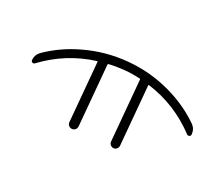

<svg xmlns="http://www.w3.org/2000/svg" viewBox="-119 -716 1237 1070"><g transform="rotate(-20 500.0 -181.0)"><path d="M870.1 119.1Q870.1 122.1 870.1 126Q870.1 153.3 848.6 173.8Q844.7 178.7 839.8 178.7Q836.9 178.7 834 176.8Q825.2 173.8 825.2 165Q814.5 -16.6 719.7 -165Q717.8 -168.9 714.8 -166L452.1 96.7Q444.3 104.5 432.6 104.5Q420.9 104.5 413.1 96.7Q405.3 88.9 405.3 77.1Q405.3 65.4 413.1 57.6L682.6 -211.9Q685.5 -214.8 682.6 -218.8Q654.3 -256.8 620.1 -290.5Q585.9 -324.2 547.9 -352.5Q543.9 -355.5 541 -352.5L272.5 -84Q263.7 -75.2 252 -75.2Q240.2 -75.2 231.9 -83.5Q223.6 -91.8 223.6 -103.5Q223.6 -115.2 231.4 -123L494.1 -385.7Q497.1 -388.7 493.2 -390.6Q343.8 -486.3 164.1 -497.1Q155.3 -497.1 151.4 -505.9Q150.4 -508.8 150.4 -510.7Q150.4 -516.6 155.3 -520.5Q175.8 -541 203.1 -541Q206.1 -541 210 -541Q325.2 -530.3 433.6 -480.5Q557.6 -424.8 655.8 -327.1Q753.9 -229.5 809.6 -105.5Q859.4 3.9 870.1 119.1Z"/></g></svg>

Font: Gen Jyuu Gothic L Monospace Light
Style: Regular
Weight: 300
Designer: [Source Han Sans]
Ryoko NISHIZUKA  (kana & ideographs); Paul D. Hunt (Latin, Greek & Cyrillic); Wenlong ZHANG  (bopomofo
Version: Version 1.002.20150607